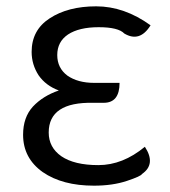

<svg xmlns="http://www.w3.org/2000/svg" viewBox="-20 -574 536 607"><path d="M277 13Q177 13 115 -30Q53 -74 53 -148Q53 -203 84 -237Q116 -271 166 -288Q125 -303 102 -336Q80 -370 80 -410Q80 -479 137 -516Q195 -554 284 -554Q373 -554 456 -494Q422 -439 373 -468Q354 -488 292 -488Q230 -488 195 -465Q161 -442 161 -400Q161 -359 193 -335Q226 -312 278 -312H358Q358 -249 308 -249H275Q134 -252 134 -155Q134 -108 174 -80Q215 -52 291 -52Q368 -52 438 -110Q474 -55 429 -24Q426 -17 381 -2Q336 13 277 13Z"/></svg>

Font: Swei Half Moon CJK TC
Style: DemiLight
Weight: 350
Version: Version 2.125